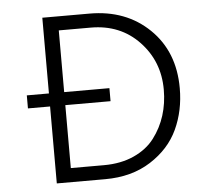

<svg xmlns="http://www.w3.org/2000/svg" viewBox="-50 -726 824 778"><g transform="rotate(-5 362.5 -337.0)"><path d="M347 0H150V-313H60V-366H150V-674H342Q490 -674 585 -582Q680 -490 680 -341Q680 -250 645 -174.5Q610 -99 532.5 -49.5Q455 0 347 0ZM396 -313H212V-57H347Q416 -57 469 -81Q522 -105 553 -146Q584 -187 599.5 -236Q615 -285 615 -341Q615 -456 538.5 -536.5Q462 -617 342 -617H212V-366H396Z"/></g></svg>

Font: Hind Vadodara Light
Style: Regular
Weight: 300
Designer: Hitesh Malaviya
Foundry: Indian Type Foundry
Version: Version 1.000;PS 1.0;hotconv 1.0.86;makeotf.lib2.5.63406; tt